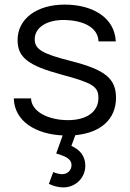

<svg xmlns="http://www.w3.org/2000/svg" viewBox="-20 -575 565 835"><path d="M256 240C307.5 240 351 199.5 351 145.5C351 102.5 326 75.5 290.5 59.5L307.5 13C418.5 2.5 484.5 -57 484.5 -149.5C484.5 -233 438 -271.5 289 -309.5C161.5 -341.5 131 -361.5 131 -404.5C131 -455.5 184 -489.5 260.5 -488C341.5 -486.5 406 -456.5 408.5 -395H483.5C479 -498 383.5 -555 261.5 -555C139.5 -555 56.5 -493 56.5 -401C56.5 -325.5 101.5 -290 248 -250.5C385 -213.5 408 -198.5 408 -148.5C408 -89.5 357.5 -52.5 275.5 -52.5C191.5 -52.5 117 -88.5 115 -147H40C42.5 -48 135 8.5 252.5 14L224.5 92.5C258 103 291 112.5 291 143.5C291 163 276 182.5 250 182.5C239.5 182.5 226 179 211.5 173.5L192.5 224.5C211 233.5 232 240 256 240Z"/></svg>

Font: Eudonet
Style: Regular
Weight: 400
Designer: Mikhail Sharanda
Foundry: Mikhail Sharanda
Version: Version 4.503;Glyphs 3.1.2 (3151)